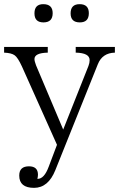

<svg xmlns="http://www.w3.org/2000/svg" viewBox="-21 -721 580 936"><path d="M-1 -492.2H211.9V-464.4Q147 -462.9 147 -433.1Q147 -422.9 154.8 -402.3L287.1 -89.4L410.2 -399.4Q416 -414.1 416 -428.2Q416 -462.9 348.1 -464.4V-492.2H539.1V-464.4Q478 -462.9 456.1 -408.2L249 107.9Q214.4 194.8 145 194.8Q72.8 194.8 72.8 134.8Q72.8 89.8 120.1 89.8Q164.1 89.8 164.1 130.9Q164.1 138.7 163.1 141.6L161.1 150.9Q194.3 152.3 216.8 90.8L256.8 -15.1L85.9 -397Q65.9 -440.4 50.8 -451.2Q35.2 -462.9 -1 -464.4ZM189.9 -700.7Q235.8 -700.7 235.8 -656.7Q235.8 -611.8 190.9 -611.8Q147 -611.8 147 -655.8Q147 -700.7 189.9 -700.7ZM367.2 -700.7Q412.1 -700.7 412.1 -656.7Q412.1 -611.8 368.2 -611.8Q323.2 -611.8 323.2 -655.8Q323.2 -700.7 367.2 -700.7Z"/></svg>

Font: I.Ming
Style: Regular
Weight: 400
Designer: Ichiten Fonts Project
Version: Version 5.10 Mar 24, 2018